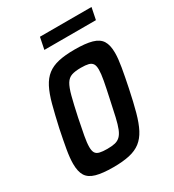

<svg xmlns="http://www.w3.org/2000/svg" viewBox="-161 -733 752 832"><g transform="rotate(-30 215.5 -316.5)"><path d="M162 8Q108 8 76 -1Q44 -10 30.5 -31.5Q17 -53 17 -92Q17 -121 24 -161.5Q31 -202 42 -255Q56 -318 68 -363Q80 -408 95.5 -438Q111 -468 133.5 -485.5Q156 -503 189 -510.5Q222 -518 270 -518Q324 -518 356 -509Q388 -500 401.5 -478.5Q415 -457 415 -418Q415 -390 408 -349Q401 -308 390 -255Q377 -192 364.5 -146.5Q352 -101 336.5 -71.5Q321 -42 298.5 -24.5Q276 -7 242.5 0.5Q209 8 162 8ZM178 -74Q201 -74 216.5 -77.5Q232 -81 243 -91.5Q254 -102 262 -122Q270 -142 277.5 -174.5Q285 -207 295 -255Q306 -305 312 -337.5Q318 -370 318 -390Q318 -410 311.5 -419.5Q305 -429 291.5 -432.5Q278 -436 254 -436Q225 -436 207.5 -430Q190 -424 179 -406Q168 -388 158.5 -352Q149 -316 136 -255Q126 -206 120 -173.5Q114 -141 114 -120Q114 -101 120 -91Q126 -81 140.5 -77.5Q155 -74 178 -74ZM156 -582 168 -641H426L414 -582Z"/></g></svg>

Font: Saira Condensed Medium
Style: Italic
Weight: 500
Width: 3
Italic angle: -12°
Designer: Hector Gatti with collaboration of the Omnibus-Type team
Foundry: Omnibus-Type
Version: Version 1.101